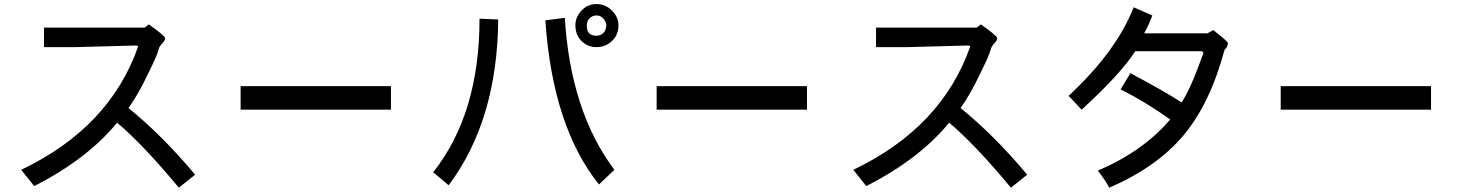

<svg xmlns="http://www.w3.org/2000/svg" viewBox="-20 -832 7040 923"><path d="M918 7.8 839.8 70.3Q668 -136.7 543 -242.2Q398.4 -66.4 144.5 62.5L82 -15.6Q507.8 -218.8 644.5 -609.4L636.7 -613.3L343.8 -605.5H191.4V-699.2H675.8L695.3 -714.8Q773.4 -660.2 773.4 -648.4Q773.4 -636.7 759.8 -623Q746.1 -609.4 742.2 -593.8Q738.3 -570.3 683.6 -460.9Q644.5 -378.9 597.7 -312.5Q757.8 -183.6 918 7.8Z M1859.4 -304.7H1136.7V-418H1859.4Z M2746.1 -710.9Q2746.1 -750 2775.4 -781.2Q2804.7 -812.5 2847.7 -812.5Q2890.6 -812.5 2921.9 -781.2Q2953.1 -750 2953.1 -710.9Q2953.1 -664.1 2921.9 -634.8Q2890.6 -605.5 2847.7 -605.5Q2804.7 -605.5 2775.4 -634.8Q2746.1 -664.1 2746.1 -710.9ZM2800.8 -710.9Q2800.8 -683.6 2812.5 -671.9Q2824.2 -660.2 2847.7 -660.2Q2867.2 -660.2 2880.9 -673.8Q2894.5 -687.5 2894.5 -710.9Q2894.5 -726.6 2880.9 -742.2Q2867.2 -757.8 2847.7 -757.8Q2828.1 -757.8 2814.5 -744.1Q2800.8 -730.5 2800.8 -710.9ZM2933.6 -15.6 2859.4 54.7Q2636.7 -222.7 2601.6 -734.4L2695.3 -746.1Q2722.7 -296.9 2933.6 -15.6ZM2375 -738.3Q2371.1 -253.9 2136.7 58.6L2062.5 -3.9Q2285.2 -285.2 2285.2 -742.2Z M3859.4 -304.7H3136.7V-418H3859.4Z M4918 7.8 4839.8 70.3Q4668 -136.7 4543 -242.2Q4398.4 -66.4 4144.5 62.5L4082 -15.6Q4507.8 -218.8 4644.5 -609.4L4636.7 -613.3L4343.8 -605.5H4191.4V-699.2H4675.8L4695.3 -714.8Q4773.4 -660.2 4773.4 -648.4Q4773.4 -636.7 4759.8 -623Q4746.1 -609.4 4742.2 -593.8Q4738.3 -570.3 4683.6 -460.9Q4644.5 -378.9 4597.7 -312.5Q4757.8 -183.6 4918 7.8Z M5867.2 -593.8Q5796.9 -332 5668 -179.7Q5539.1 -27.3 5312.5 70.3Q5296.9 39.1 5257.8 -11.7Q5476.6 -105.5 5605.5 -257.8Q5484.4 -343.8 5367.2 -402.3L5414.1 -480.5Q5582 -390.6 5660.2 -339.8Q5703.1 -402.3 5765.6 -578.1L5757.8 -585.9H5437.5Q5371.1 -480.5 5179.7 -304.7L5117.2 -371.1Q5347.7 -585.9 5429.7 -796.9L5519.5 -757.8Q5503.9 -714.8 5480.5 -671.9H5785.2L5812.5 -687.5Q5882.8 -632.8 5882.8 -625Q5882.8 -605.5 5867.2 -593.8Z M6859.4 -304.7H6136.7V-418H6859.4Z"/></svg>

Font: WenQuanYi Micro Hei Mono
Style: Regular
Weight: 400
Foundry: Ascender Corporation
Version: Version 0.2.0-beta